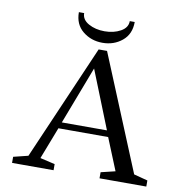

<svg xmlns="http://www.w3.org/2000/svg" viewBox="-99 -1052 1114 1148"><g transform="rotate(10 457.5 -478.5)"><path d="M50 0V-37L139 -59L442 -758H493L781 -59L865 -37V0H581V-37L668 -58L589 -252H287L212 -58L302 -37V0ZM301 -290H575L435 -641ZM596 -957H626Q626 -883 576 -842Q526 -801 457 -801Q388 -801 337.5 -842Q287 -883 287 -957H319Q319 -917 360.5 -894Q402 -871 457.5 -871Q513 -871 554.5 -894Q596 -917 596 -957Z"/></g></svg>

Font: Ledger
Style: Regular
Weight: 400
Designer: Denis Masharov
Foundry: Denis Masharov
Version: 1.001